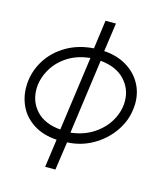

<svg xmlns="http://www.w3.org/2000/svg" viewBox="-124 -774 918 1049"><g transform="rotate(15 335.0 -249.0)"><path d="M17 -215Q17 -239 19 -251Q27 -317 65 -375Q103 -433 168.5 -471Q234 -509 320 -515L342 -677H401L378 -515Q448 -511 502 -480Q556 -449 586 -398Q616 -347 616 -283Q616 -266 613 -246Q605 -179 562.5 -119Q520 -59 454 -21.5Q388 16 311 19L288 179H230L252 20Q175 15 122 -18.5Q69 -52 43 -103.5Q17 -155 17 -215ZM74 -218Q74 -147 120.5 -97Q167 -47 257 -39L315 -459Q241 -452 186.5 -416Q132 -380 103 -326.5Q74 -273 74 -218ZM558 -279Q558 -349 510.5 -399.5Q463 -450 373 -459L315 -37Q389 -45 444.5 -82Q500 -119 529 -171.5Q558 -224 558 -279Z"/></g></svg>

Font: Bellota
Style: Italic
Weight: 400
Italic angle: -7.5°
Designer: Kemie Guaida
Foundry: Kemie Guaida
Version: Version 4.001